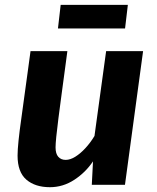

<svg xmlns="http://www.w3.org/2000/svg" viewBox="-20 -770 653 800"><path d="M188 10Q126.5 10 89.8 -21.5Q53.2 -53 53.2 -121.8Q53.2 -145.3 57.3 -184.7Q61.3 -224 69.1 -278.2Q75.1 -322.4 81.6 -369.5Q88 -416.7 94.6 -464.2Q101.1 -511.7 107.2 -557H260.7Q257.8 -535.3 254.2 -508Q250.5 -480.7 246.5 -450.6Q242.4 -420.5 238.3 -389.8Q234.2 -359.2 230.4 -330.1Q226.6 -301.1 223.4 -276.5Q217.5 -230.6 214.5 -200.5Q211.5 -170.3 211.5 -155.9Q211.5 -129.5 222.8 -116.7Q234.2 -103.8 253.7 -103.8Q272.7 -103.8 294 -117.1Q315.3 -130.4 336 -152.9Q356.8 -175.5 373.7 -203.5L422.2 -557H576.2L500.7 0H362.5L367.5 -97.7Q336.8 -51.8 289.7 -20.9Q242.6 10 188 10ZM501.1 -651.5H221.5L232.8 -749.6H512.7Z"/></svg>

Font: Merriweather Sans Variable Regular
Style: Italic
Weight: 300
Italic angle: -8°
Designer: Eben Sorkin
Foundry: Eben Sorkin
Version: Version 2.001